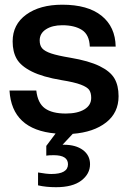

<svg xmlns="http://www.w3.org/2000/svg" viewBox="-20 -552 539 808"><path d="M215.8 235.8Q173.3 235.8 140.1 228V173.8Q175.8 180.2 195.8 180.2Q266.1 180.2 266.1 139.2Q266.1 101.1 206.1 101.1Q184.6 101.1 174.8 103V62L213.9 9.8Q29.8 -6.3 20 -170.9H132.8Q138.7 -118.2 168.9 -96.2Q199.2 -74.2 256.8 -74.2Q306.2 -74.2 335 -91.6Q363.8 -108.9 363.8 -140.1Q363.8 -161.1 355.5 -173.3Q347.2 -185.5 320.1 -195.8Q293 -206.1 238.8 -214.8Q159.7 -228 113.8 -251Q67.9 -273.9 50.5 -304Q33.2 -334 33.2 -377.9Q33.2 -449.2 90.6 -490.7Q147.9 -532.2 242.2 -532.2Q349.6 -532.2 407.5 -485.6Q465.3 -439 466.8 -356H357.9Q356 -405.8 325 -425.8Q293.9 -445.8 242.2 -445.8Q200.2 -445.8 173.6 -428.7Q147 -411.6 147 -381.8Q147 -360.8 157.5 -348.6Q168 -336.4 195.3 -327.1Q222.7 -317.9 275.9 -309.1Q354 -295.9 398.9 -273.9Q443.8 -252 461.4 -222.2Q479 -192.4 479 -147Q479 -77.6 426.5 -36.6Q374 4.4 286.1 11.2L243.2 57.1H249Q298.8 57.1 328.9 79.3Q358.9 101.6 358.9 139.2Q358.9 179.7 322.3 207.8Q285.6 235.8 215.8 235.8Z"/></svg>

Font: Aspekta 550
Style: Regular
Weight: 550
Designer: Ivo Dolenc
Version: Version 2.000